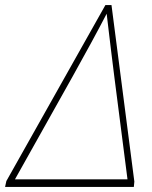

<svg xmlns="http://www.w3.org/2000/svg" viewBox="-59 -736 598 756"><path d="M-39 0 -34 -23 356 -716H380L470 -21L468 0ZM0 -30H443L391 -435Q385 -481 379.5 -527.5Q374 -574 369 -614.5Q364 -655 361 -682Q334 -630 299.5 -566.5Q265 -503 227 -435Z"/></svg>

Font: Noto Sans Disp Thin
Style: Italic
Weight: 100
Italic angle: -12°
Designer: Monotype Design Team
Foundry: Monotype Imaging Inc.
Version: Version 2.000;GOOG;noto-source:20170915:90ef993387c0